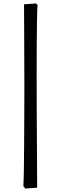

<svg xmlns="http://www.w3.org/2000/svg" viewBox="-20 -822 343 1111"><path d="M126 269 115 254Q117 228 118 168Q119 108 119.5 27Q120 -54 120.5 -146Q121 -238 121 -327Q121 -397 120.5 -468Q120 -539 120 -603Q120 -667 119.5 -717.5Q119 -768 119 -797L188 -802L197 -794Q195 -761 194 -697Q193 -633 192.5 -553Q192 -473 192 -392Q192 -299 192.5 -199.5Q193 -100 193.5 -8.5Q194 83 194.5 154.5Q195 226 195 264Z"/></svg>

Font: Labrada Medium
Style: Regular
Weight: 500
Designer: Mercedes Jáuregui
Foundry: Omnibus-Type Team
Version: Version 1.000; ttfautohint (v1.8.4.7-5d5b)